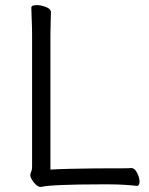

<svg xmlns="http://www.w3.org/2000/svg" viewBox="-20 -725 587 754"><path d="M516 5Q503 3 472 1Q441 -1 413 -1H372Q287 -1 224 1.5Q161 4 142 9H139Q131 9 121.5 0.5Q112 -8 105.5 -19Q99 -30 99 -37Q99 -44 102.5 -51Q106 -58 106 -70V-589Q106 -620 104.5 -649Q103 -678 103 -695Q103 -705 124 -705Q141 -705 160.5 -697.5Q180 -690 180 -677Q180 -665 179 -639.5Q178 -614 178 -588V-59Q209 -61 253 -62Q297 -63 340.5 -63.5Q384 -64 412 -64Q435 -64 458.5 -64Q482 -64 495 -65H496Q509 -65 518.5 -46Q528 -27 528 -12Q528 5 517 5Z"/></svg>

Font: Moon Stars Kai T
Style: Regular
Weight: 400
Designer: GuiWonder
Version: Version 1.101